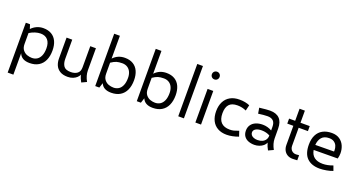

<svg xmlns="http://www.w3.org/2000/svg" viewBox="-51 -1531 4749 2552"><g transform="rotate(20 2323.0 -255.0)"><path d="M541.5 -248.5Q541.5 -168.9 515.1 -110.6Q488.8 -52.2 436.8 -20.5Q384.8 11.2 310.1 11.2Q194.3 11.2 162.1 -73.7V229.5H81.5V-475.6H141.1L160.2 -415Q192.9 -450.2 236.1 -469.2Q279.3 -488.3 327.6 -488.3Q395 -488.3 443.1 -460.2Q491.2 -432.1 516.4 -378.2Q541.5 -324.2 541.5 -248.5ZM455.6 -249.5Q455.6 -325.2 419.7 -366.7Q383.8 -408.2 317.9 -408.2Q280.3 -408.2 240 -395.3Q199.7 -382.3 162.1 -358.9V-204.1Q162.1 -150.4 187.5 -118.9Q212.9 -87.4 247.8 -75.4Q282.7 -63.5 315.9 -63.5Q356 -63.5 387.5 -83Q418.9 -102.5 437.3 -144.3Q455.6 -186 455.6 -249.5Z M1044.9 19Q1016.6 -31.7 1004.9 -76.7Q997.6 -56.6 976.8 -36.6Q956.1 -16.6 923.1 -2.9Q890.1 10.7 848.1 10.7Q779.3 10.7 736.8 -16.1Q694.3 -43 676.3 -85.7Q658.2 -128.4 658.2 -179.7V-475.1H738.3V-204.6Q738.3 -140.6 764.9 -102.1Q791.5 -63.5 865.7 -63.5Q920.9 -63.5 957 -89.6Q993.2 -115.7 993.2 -176.8V-475.6H1073.2V-161.1Q1073.7 -89.4 1115.7 -13.7Z M1695.3 -248.5Q1695.3 -168.9 1668.9 -110.6Q1642.6 -52.2 1590.6 -20.5Q1538.6 11.2 1463.9 11.2Q1350.6 11.2 1317.4 -70.3L1294.4 0H1236.3L1235.4 -740.2H1315.9V-417.5Q1381.8 -488.3 1481.4 -488.3Q1551.3 -488.3 1599.4 -458.7Q1647.5 -429.2 1671.4 -375.2Q1695.3 -321.3 1695.3 -248.5ZM1609.4 -249.5Q1609.4 -295.9 1593.5 -331.8Q1577.6 -367.7 1546.4 -387.9Q1515.1 -408.2 1471.7 -408.2Q1422.9 -408.2 1390.4 -398.2Q1357.9 -388.2 1315.9 -359.4V-267.6L1316.4 -204.1Q1316.4 -150.4 1341.6 -118.9Q1366.7 -87.4 1401.4 -75.4Q1436 -63.5 1469.7 -63.5Q1509.8 -63.5 1541.3 -83Q1572.8 -102.5 1591.1 -144.3Q1609.4 -186 1609.4 -249.5Z M2283.2 -248.5Q2283.2 -168.9 2256.8 -110.6Q2230.5 -52.2 2178.5 -20.5Q2126.5 11.2 2051.8 11.2Q1938.5 11.2 1905.3 -70.3L1882.3 0H1824.2L1823.2 -740.2H1903.8V-417.5Q1969.7 -488.3 2069.3 -488.3Q2139.2 -488.3 2187.3 -458.7Q2235.4 -429.2 2259.3 -375.2Q2283.2 -321.3 2283.2 -248.5ZM2197.3 -249.5Q2197.3 -295.9 2181.4 -331.8Q2165.5 -367.7 2134.3 -387.9Q2103 -408.2 2059.6 -408.2Q2010.7 -408.2 1978.3 -398.2Q1945.8 -388.2 1903.8 -359.4V-267.6L1904.3 -204.1Q1904.3 -150.4 1929.4 -118.9Q1954.6 -87.4 1989.3 -75.4Q2023.9 -63.5 2057.6 -63.5Q2097.7 -63.5 2129.2 -83Q2160.6 -102.5 2179 -144.3Q2197.3 -186 2197.3 -249.5Z M2410.6 -740.2H2490.7V0H2410.6Z M2639.6 -679.2Q2639.6 -702.1 2655.3 -717.8Q2670.9 -733.4 2694.3 -733.4Q2717.3 -733.4 2732.9 -717.8Q2748.5 -702.1 2748.5 -679.2Q2748.5 -655.8 2732.9 -640.1Q2717.3 -624.5 2694.3 -624.5Q2670.9 -624.5 2655.3 -640.1Q2639.6 -655.8 2639.6 -679.2ZM2652.8 -475.6H2732.9V0H2652.8Z M2860.4 -236.8Q2860.4 -313 2888.7 -369.6Q2917 -426.3 2971.7 -457Q3026.4 -487.8 3103 -487.3Q3143.1 -487.8 3181.6 -480.2Q3220.2 -472.7 3247.1 -460L3227.5 -378.9Q3168 -405.8 3103.5 -405.8Q3022 -405.8 2985.4 -364Q2948.7 -322.3 2948.7 -239.3Q2948.7 -152.3 2990.5 -109.9Q3032.2 -67.4 3112.3 -67.4Q3145 -67.4 3170.7 -74Q3196.3 -80.6 3238.3 -96.2L3263.2 -22Q3222.2 -6.3 3178.7 2.4Q3135.3 11.2 3096.2 11.2Q3022.5 11.2 2969.2 -18.6Q2916 -48.3 2888.2 -104.2Q2860.4 -160.2 2860.4 -236.8Z M3687 19Q3660.2 -27.8 3646.5 -77.6Q3638.2 -53.2 3614.3 -32.7Q3590.3 -12.2 3557.1 -0.5Q3523.9 11.2 3489.7 11.2Q3441.4 11.2 3403.1 -3.9Q3364.7 -19 3342.5 -50.8Q3320.3 -82.5 3320.3 -129.9Q3320.3 -175.8 3343.3 -209.7Q3366.2 -243.7 3408.4 -261.7Q3450.7 -279.8 3506.8 -279.8Q3574.2 -279.8 3635.3 -245.1V-294.9Q3635.3 -353.5 3607.9 -380.4Q3580.6 -407.2 3526.9 -407.2Q3506.3 -407.2 3468 -404.1Q3429.7 -400.9 3396.5 -395.5L3382.8 -475.6Q3442.4 -482.4 3476.3 -485.4Q3510.3 -488.3 3533.2 -488.3Q3622.1 -488.3 3668 -441.4Q3713.9 -394.5 3714.4 -301.8L3715.3 -161.1Q3715.8 -89.4 3757.8 -13.7ZM3635.3 -170.4V-174.8Q3610.8 -188.5 3581.1 -196Q3551.3 -203.6 3519 -203.6Q3466.8 -203.6 3435.5 -185.3Q3404.3 -167 3404.3 -134.8Q3404.3 -113.8 3417.2 -97.7Q3430.2 -81.5 3453.6 -72.5Q3477.1 -63.5 3507.8 -63.5Q3545.9 -63.5 3574.7 -76.7Q3603.5 -89.8 3619.4 -114.3Q3635.3 -138.7 3635.3 -170.4Z M3966.8 -404.3V-147.5Q3966.8 -126 3976.3 -105.7Q3985.8 -85.4 4005.4 -72.5Q4024.9 -59.6 4052.7 -59.6Q4072.3 -59.6 4097.2 -63V8.8Q4065.4 11.7 4032.7 11.7Q3987.3 11.7 3955.6 -7.8Q3923.8 -27.3 3907.7 -60.3Q3891.6 -93.3 3891.6 -133.3V-404.3H3805.7V-475.1H3891.6V-646H3966.8V-475.1H4097.7V-404.3Z M4572.3 -91.3 4597.2 -22.9Q4562.5 -8.3 4509.3 1.5Q4456.1 11.2 4412.6 11.2Q4297.4 11.2 4233.9 -50.5Q4170.4 -112.3 4170.4 -240.7Q4170.4 -320.8 4198.5 -376.7Q4226.6 -432.6 4279.8 -461.4Q4333 -490.2 4407.7 -490.2Q4473.6 -490.2 4518.1 -459.7Q4562.5 -429.2 4584 -380.1Q4605.5 -331.1 4605.5 -274.9Q4605.5 -236.3 4594.7 -197.8L4254.9 -195.3Q4265.6 -129.4 4309.6 -95.9Q4353.5 -62.5 4429.7 -62.5Q4462.4 -62.5 4499 -69.8Q4535.6 -77.1 4572.3 -91.3ZM4252.4 -265.6 4516.6 -268.1Q4517.6 -279.8 4517.6 -285.6Q4517.6 -318.8 4505.4 -347.9Q4493.2 -377 4466.1 -395.3Q4439 -413.6 4397 -413.6Q4327.6 -413.6 4292.5 -373.5Q4257.3 -333.5 4252.4 -265.6Z"/></g></svg>

Font: Selawik
Style: Regular
Weight: 400
Designer: Aaron Bell
Foundry: Microsoft Corporation
Version: Version 1.01